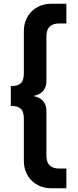

<svg xmlns="http://www.w3.org/2000/svg" viewBox="-20 -758 421 1030"><path d="M256 252Q223 252 196 241Q169 230 149.5 210.5Q130 191 119 164Q108 137 108 105V-120Q108 -158 92 -174Q76 -190 38 -190V-296Q76 -296 92 -312Q108 -328 108 -366V-591Q108 -623 119 -650Q130 -677 149.5 -696.5Q169 -716 196 -727Q223 -738 256 -738H336V-632H297Q229 -632 229 -563V-323Q229 -293 213 -272Q197 -251 159 -243Q197 -235 213 -214Q229 -193 229 -163V77Q229 146 297 146H336V252Z"/></svg>

Font: Celebes
Style: Bold
Weight: 700
Designer: Anugrah Pasau
Foundry: Lafontype
Version: Version 1.000; ttfautohint (v1.8.4)